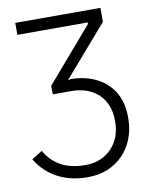

<svg xmlns="http://www.w3.org/2000/svg" viewBox="-82 -580 650 839"><g transform="rotate(-10 243.0 -160.5)"><path d="M151 -197H152L151 -184H234C334 -184 399 -122 399 -26V-16C399 77 332 145 243 145H236C152 145 95 111 61 51L14 80C61 159 142 199 236 199H244C365 199 458 109 458 -24V-33C458 -167 357 -236 240 -236L227 -233L422 -458V-520H44V-467H356V-460L151 -222Z"/></g></svg>

Font: Fixel Display Light
Style: Regular
Weight: 300
Designer: AlfaBravo + MacPaw
Foundry: Kyrylo Tkachov, Marchela Mozhyna, Serhii Makarenko, Maria Weinstein, Zakhar Kryvoshyya
Version: Version 1.211